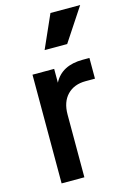

<svg xmlns="http://www.w3.org/2000/svg" viewBox="-122 -864 619 923"><g transform="rotate(-15 187.0 -402.5)"><path d="M152.8 -640.1 226.1 -805.2H374L265.1 -640.1ZM65.9 0V-541H173.8V-472.2Q212.9 -547.9 317.9 -547.9H351.1V-444.8H304.2Q247.1 -444.8 213.1 -409.9Q179.2 -375 179.2 -312V0Z"/></g></svg>

Font: Plus Jakarta Sans SemiBold
Style: Regular
Weight: 600
Designer: Gumpita Rahayu
Foundry: Tokotype
Version: Version 2.006